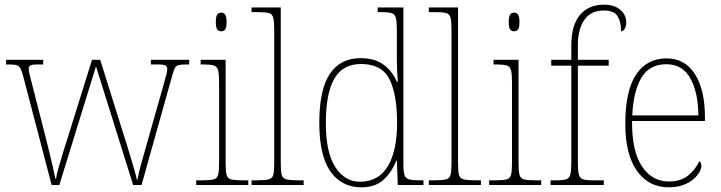

<svg xmlns="http://www.w3.org/2000/svg" viewBox="-20 -792 3088 822"><path d="M80 -463Q74 -487 68 -498Q62 -509 52 -512.5Q42 -516 21 -516H6V-536H165V-516H141Q115 -516 109 -511Q103 -506 103 -496Q103 -488 109 -464Q115 -440 119 -425L176 -202Q182 -178 190.5 -143.5Q199 -109 206.5 -76.5Q214 -44 217 -27H220Q222 -44 231.5 -77Q241 -110 252 -146Q263 -182 271 -206L374 -536H409L507 -223Q513 -205 521.5 -177.5Q530 -150 539 -120Q548 -90 555.5 -64Q563 -38 566 -23H569Q573 -51 586.5 -98Q600 -145 617 -206L680 -428Q686 -450 691 -468Q696 -486 696 -496Q696 -506 689.5 -511Q683 -516 658 -516H626V-536H790V-516H775Q754 -516 743.5 -513Q733 -510 728 -499.5Q723 -489 717 -467L586 0H550L391 -508L234 0H201Z M927 -658Q916 -658 910 -666Q904 -674 904 -698Q904 -721 910 -729.5Q916 -738 927 -738Q938 -738 944 -729.5Q950 -721 950 -698Q950 -674 944 -666Q938 -658 927 -658ZM820 0V-20H845Q879 -20 894.5 -24Q910 -28 914 -44Q918 -60 918 -95V-438Q918 -474 914 -490.5Q910 -507 896 -511.5Q882 -516 853 -516H839V-536H946V-95Q946 -60 950 -44Q954 -28 969.5 -24Q985 -20 1019 -20H1043V0Z M1057 0V-20H1077Q1114 -20 1130 -24Q1146 -28 1150 -43.5Q1154 -59 1154 -94V-662Q1154 -699 1150 -715.5Q1146 -732 1131.5 -736Q1117 -740 1087 -740H1057V-760H1182V-94Q1182 -59 1186 -43.5Q1190 -28 1206.5 -24Q1223 -20 1259 -20H1280V0Z M1527 10Q1443 10 1395 -57.5Q1347 -125 1347 -267Q1347 -408 1392 -475.5Q1437 -543 1523 -543Q1583 -543 1621 -516Q1659 -489 1679 -442H1683Q1681 -469 1680 -494.5Q1679 -520 1679 -543V-660Q1679 -698 1675 -714.5Q1671 -731 1657.5 -735.5Q1644 -740 1614 -740H1597V-760H1707V-91Q1707 -58 1711.5 -43Q1716 -28 1731 -24Q1746 -20 1779 -20H1793V0H1683L1679 -105H1677Q1657 -54 1621.5 -22Q1586 10 1527 10ZM1523 -14Q1602 -15 1641 -81.5Q1680 -148 1680 -265Q1680 -389 1647 -453.5Q1614 -518 1526 -518Q1448 -518 1411.5 -455.5Q1375 -393 1375 -264Q1375 -139 1416 -76Q1457 -13 1523 -14Z M1816 0V-20H1836Q1873 -20 1889 -24Q1905 -28 1909 -43.5Q1913 -59 1913 -94V-662Q1913 -699 1909 -715.5Q1905 -732 1890.5 -736Q1876 -740 1846 -740H1816V-760H1941V-94Q1941 -59 1945 -43.5Q1949 -28 1965.5 -24Q1982 -20 2018 -20H2039V0Z M2181 -658Q2170 -658 2164 -666Q2158 -674 2158 -698Q2158 -721 2164 -729.5Q2170 -738 2181 -738Q2192 -738 2198 -729.5Q2204 -721 2204 -698Q2204 -674 2198 -666Q2192 -658 2181 -658ZM2074 0V-20H2099Q2133 -20 2148.5 -24Q2164 -28 2168 -44Q2172 -60 2172 -95V-438Q2172 -474 2168 -490.5Q2164 -507 2150 -511.5Q2136 -516 2107 -516H2093V-536H2200V-95Q2200 -60 2204 -44Q2208 -28 2223.5 -24Q2239 -20 2273 -20H2297V0Z M2337 0V-20H2363Q2391 -20 2404.5 -24.5Q2418 -29 2422 -46Q2426 -63 2426 -100V-511H2340V-536H2426V-600Q2426 -684 2463 -728Q2500 -772 2566 -772Q2610 -772 2635.5 -750Q2661 -728 2661 -697Q2661 -678 2654 -668Q2647 -658 2639 -658Q2639 -697 2624.5 -722Q2610 -747 2565 -747Q2509 -747 2481.5 -706.5Q2454 -666 2454 -600V-536H2586V-511H2454V-100Q2454 -63 2458 -46Q2462 -29 2475.5 -24.5Q2489 -20 2517 -20H2565V0Z M2843 10Q2757 10 2707 -60.5Q2657 -131 2657 -262Q2657 -403 2703 -472.5Q2749 -542 2834 -542Q2912 -542 2955 -475Q2998 -408 2998 -290V-274H2686Q2685 -144 2728.5 -79.5Q2772 -15 2843 -15Q2895 -15 2926.5 -41Q2958 -67 2974 -102Q2983 -96 2983 -82Q2983 -66 2967 -44Q2951 -22 2919.5 -6Q2888 10 2843 10ZM2970 -298Q2969 -396 2935.5 -456.5Q2902 -517 2833 -517Q2759 -517 2725 -457.5Q2691 -398 2687 -298Z"/></svg>

Font: Noto Serif Tamil SemiCondensed Thin
Style: Italic
Weight: 100
Width: 4
Italic angle: -12°
Designer: Indian Type Foundry, Tom Grace, and the Monotype Design Team
Foundry: Monotype Imaging Inc.
Version: Version 2.003; ttfautohint (v1.8.4.7-5d5b)